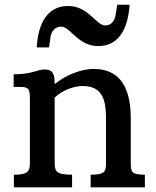

<svg xmlns="http://www.w3.org/2000/svg" viewBox="-20 -798 665 818"><path d="M39.1 0H287.1V-53.7C221.2 -53.7 212.9 -66.4 212.9 -105V-381.8C243.7 -413.6 296.4 -431.6 332 -431.6C423.8 -431.6 431.6 -361.3 431.6 -288.6V-106C431.6 -67.4 428.7 -53.7 366.2 -53.7V0H597.2V-53.7C538.1 -53.7 537.1 -67.4 537.1 -106V-294.9C537.1 -444.8 475.6 -504.4 378.9 -504.4C320.3 -504.4 252 -472.7 212.9 -439.5C212.9 -479.5 207.5 -502 169.9 -502C138.2 -502 117.2 -481.4 38.1 -481.4V-427.7H67.9C106.9 -427.7 106.9 -413.6 107.4 -371.1V-105C107.4 -66.4 98.1 -53.7 39.1 -53.7ZM398.4 -601.6C484.4 -601.6 524.9 -671.9 532.2 -777.8H479.5L472.2 -732.4C468.3 -712.4 456.1 -689.5 428.7 -689.5C389.2 -689.5 357.4 -772.5 270 -772.5C184.6 -772.5 142.1 -702.1 136.7 -596.2H189L195.3 -641.6C198.7 -662.1 212.9 -684.6 240.2 -684.6C280.3 -684.6 311.5 -601.6 398.4 -601.6Z"/></svg>

Font: Arbutus Slab
Style: Regular
Weight: 400
Designer: Karolina Lach
Foundry: Karolina Lach
Version: Version 1.001